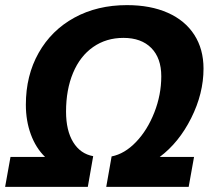

<svg xmlns="http://www.w3.org/2000/svg" viewBox="-34 -730 831 750"><path d="M7 -117H142Q106 -152 86.5 -205Q67 -258 67 -321Q67 -435 117 -523.5Q167 -612 256.5 -661Q346 -710 462 -710Q554 -710 621.5 -680Q689 -650 725 -594Q761 -538 761 -462Q761 -365 713 -269Q665 -173 590 -117H724L703 0H381L402 -119Q453 -129 497.5 -175.5Q542 -222 569 -291Q596 -360 596 -432Q596 -503 557 -542.5Q518 -582 448 -582Q381 -582 330 -546.5Q279 -511 251.5 -445.5Q224 -380 224 -294Q224 -220 252 -174.5Q280 -129 330 -120L309 0H-14Z"/></svg>

Font: Sarabun ExtraBold
Style: Italic
Weight: 800
Italic angle: -10°
Designer: Suppakit Chalermlarp | Katatrad Co.,Ltd.
Foundry: Cadson Demak Co.,Ltd.
Version: Version 1.000; ttfautohint (v1.6)